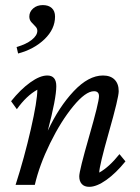

<svg xmlns="http://www.w3.org/2000/svg" viewBox="-20 -723 546 751"><path d="M50.8 -513.7 44.9 -539.1Q82.5 -549.8 104.2 -567.1Q126 -584.5 126 -602.5Q126 -612.3 118.2 -619.9Q110.4 -627.4 102.5 -636.5Q94.7 -645.5 94.7 -658.2Q94.7 -676.8 109.6 -689.9Q124.5 -703.1 147.5 -703.1Q169.9 -703.1 182.6 -691.4Q195.3 -679.7 195.3 -658.2Q195.3 -609.4 154.3 -569.8Q113.3 -530.3 50.8 -513.7ZM329.1 7.8Q310.1 7.8 300 -3.2Q290 -14.2 290 -33.2Q290 -55.2 328.6 -189.2Q367.2 -323.2 367.2 -346.7Q367.2 -366.2 347.7 -366.2Q314.9 -366.2 266.6 -307.6Q218.3 -249 176 -162.8Q133.8 -76.7 116.2 0H41Q75.2 -106.4 100.6 -217.5Q126 -328.6 126 -372.1Q83.5 -348.6 45.9 -295.9L23.4 -327.1Q60.5 -373.5 98.4 -400.6Q136.2 -427.7 165 -427.7Q200.2 -427.7 200.2 -385.7Q200.2 -338.4 167 -211.9Q210.4 -304.7 268.3 -366.2Q326.2 -427.7 382.8 -427.7Q412.1 -427.7 428.2 -411.6Q444.3 -395.5 444.3 -366.2Q444.3 -340.8 406.2 -207Q368.2 -73.2 368.2 -47.9Q406.7 -69.3 447.3 -120.1L470.7 -91.8Q433.6 -45.9 395.8 -19Q357.9 7.8 329.1 7.8Z"/></svg>

Font: Crimson Pro
Style: Italic
Weight: 400
Italic angle: -12°
Designer: Jacques Le Bailly
Foundry: Baron von Fonthausen
Version: Version 1.003